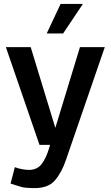

<svg xmlns="http://www.w3.org/2000/svg" viewBox="-20 -741 566 982"><path d="M10 -500H137L263 -87L389 -500H516L317 78Q295 142 261 181.5Q227 221 158 221Q109 221 88.5 215Q68 209 34 198L56 114Q73 121 94 124.5Q115 128 128 128Q170 128 193 98Q216 68 231 17L236 0H182ZM290 -721H404L303 -570H219Z"/></svg>

Font: Moderustic Med
Style: Regular
Weight: 500
Designer: Tural Alisoy
Foundry: TAFT Foundry
Version: Version 2.110